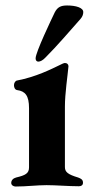

<svg xmlns="http://www.w3.org/2000/svg" viewBox="-20 -678 335 701"><path d="M120 -453C127 -453 137 -458 147 -469C189 -511 235 -565 274 -609C282 -618 284 -627 284 -634C284 -650 257 -658 225 -658C202 -658 190 -652 180 -633C168 -608 110 -487 110 -465C110 -456 115 -453 120 -453ZM37 3C76 3 115 -2 150 -2C185 -2 230 2 268 2C277 2 283 -2 283 -11C283 -22 276 -26 265 -30C228 -41 217 -50 217 -68V-289C217 -337 227 -402 230 -436C230 -443 225 -448 217 -448C214 -448 206 -445 197 -440C168 -426 111 -397 42 -384C36 -383 31 -375 31 -367C31 -358 35 -350 43 -349C72 -345 86 -329 86 -283V-67C86 -45 73 -38 39 -30C28 -27 21 -20 21 -10C21 -2 29 3 37 3Z"/></svg>

Font: EB Garamond
Style: Bold
Weight: 700
Designer: Georg Duffner and Octavio Pardo
Foundry: Georg Duffner
Version: Version 1.000;PS 001.000;hotconv 1.0.88;makeotf.lib2.5.64775